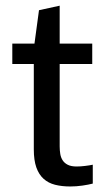

<svg xmlns="http://www.w3.org/2000/svg" viewBox="-20 -656 382 685"><path d="M253.4 -62Q267.1 -62 283.4 -64Q299.8 -65.9 311 -68.4V-1Q295.9 2.9 274.2 6.1Q252.4 9.3 230.5 9.3Q200.7 9.3 176.5 3.2Q152.3 -2.9 135.5 -18.1Q118.7 -33.2 109.6 -58.8Q100.6 -84.5 100.6 -123V-427.7H23.9V-500.5H103L119.1 -619.6L192.9 -635.7V-500.5H309.1V-427.7H192.9V-133.8Q192.9 -119.6 195.1 -106.4Q197.3 -93.3 203.9 -83.5Q210.4 -73.7 222.2 -67.9Q233.9 -62 253.4 -62Z"/></svg>

Font: Shanti
Style: Regular
Weight: 400
Designer: vernon adams
Foundry: vernon adams
Version: Version 1.000